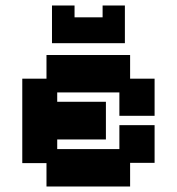

<svg xmlns="http://www.w3.org/2000/svg" viewBox="-20 -667 643 698"><path d="M149 11V-74H61V-381H149V-467H453V-381H542V-246H414V-331H188V-297H365V-160H188V-125H414V-212H542V-75H453V11ZM169 -510V-647H251V-604H353V-647H434V-510Z"/></svg>

Font: Pixelify Sans
Style: Bold
Weight: 700
Designer: Stefie Justprince
Foundry: Typecalism Foundryline
Version: Version 1.000